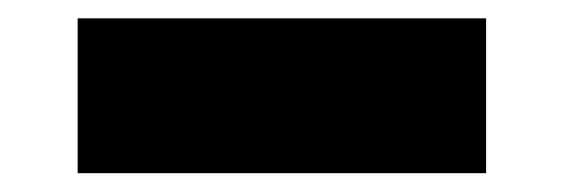

<svg xmlns="http://www.w3.org/2000/svg" viewBox="-20 -386 598 204"><path d="M62.5 -202V-366.5H496.5V-202Z"/></svg>

Font: Encode Sans Expanded ExtraBold
Style: Regular
Weight: 800
Width: 7
Designer: Multiple Designers
Foundry: Impallari Type
Version: Version 2.000